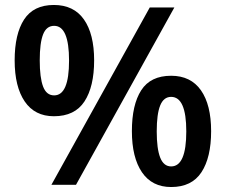

<svg xmlns="http://www.w3.org/2000/svg" viewBox="-20 -744 909 773"><path d="M197 -724Q277 -724 318 -665.5Q359 -607 359 -501Q359 -395 320 -335.5Q281 -276 197 -276Q120 -276 79.5 -335.5Q39 -395 39 -501Q39 -607 77 -665.5Q115 -724 197 -724ZM198 -640Q167 -640 153.5 -605.5Q140 -571 140 -501Q140 -431 153.5 -395.5Q167 -360 198 -360Q258 -360 258 -500Q258 -640 198 -640ZM682 -714 286 0H187L583 -714ZM669 -439Q748 -439 789 -380.5Q830 -322 830 -216Q830 -110 791 -50.5Q752 9 669 9Q592 9 551.5 -50.5Q511 -110 511 -216Q511 -322 548.5 -380.5Q586 -439 669 -439ZM669 -354Q639 -354 625 -319.5Q611 -285 611 -215Q611 -145 625 -109.5Q639 -74 669 -74Q730 -74 730 -215Q730 -354 669 -354Z"/></svg>

Font: Noto Sans Sundanese SemiBold
Style: Regular
Weight: 600
Version: Version 2.003